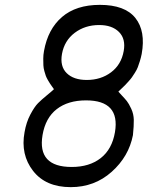

<svg xmlns="http://www.w3.org/2000/svg" viewBox="-20 -770 658 790"><path d="M271 0Q168 0 116 -67Q64 -134 81 -226Q88 -267 105 -299Q122 -331 136.5 -345.5Q151 -360 173 -378Q195 -396 202 -403Q201 -404 194.5 -413.5Q188 -423 185.5 -426.5Q183 -430 177 -440.5Q171 -451 168.5 -458Q166 -465 162.5 -477.5Q159 -490 158.5 -501.5Q158 -513 158 -528.5Q158 -544 161 -560Q177 -650 235 -700Q293 -750 391 -750Q494 -750 537 -696Q580 -642 563 -548Q560 -533 555.5 -518.5Q551 -504 547 -493.5Q543 -483 535 -470.5Q527 -458 522.5 -451.5Q518 -445 507.5 -433.5Q497 -422 494 -419Q491 -416 479.5 -405Q468 -394 467 -393Q471 -388 482.5 -376Q494 -364 502 -354Q510 -344 520 -322.5Q530 -301 530.5 -277Q531 -253 527 -214Q510 -126 439.5 -63Q369 0 271 0ZM337 -441Q395 -441 437 -472.5Q479 -504 489 -560Q498 -610 469.5 -638.5Q441 -667 388 -667Q330 -667 287.5 -635Q245 -603 235 -548Q226 -497 254.5 -469Q283 -441 337 -441ZM275 -83Q348 -83 394.5 -119.5Q441 -156 453 -226Q475 -357 334 -357Q260 -357 213.5 -321Q167 -285 155 -214Q133 -83 275 -83Z"/></svg>

Font: Hermit LightItalic
Style: Regular
Weight: 300
Italic angle: -10°
Designer: Pablo Caro
Version: Version 2.000;PS 002.000;hotconv 1.0.88;makeotf.lib2.5.64775